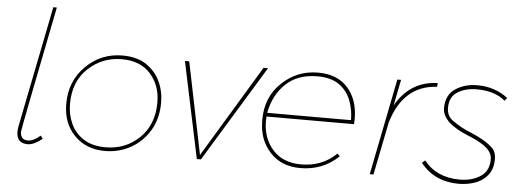

<svg xmlns="http://www.w3.org/2000/svg" viewBox="-49 -879 2787 1027"><g transform="rotate(5 1344.0 -366.0)"><path d="M126 0Q66 0 66 -62Q66 -74 69 -91L199 -742H218Q85 -77 85 -64Q85 -20 126 -20Q155 -20 192 -52L204 -36Q159 0 126 0Z M540 0Q440 0 376.5 -64.5Q313 -129 313 -234Q313 -356 394.5 -436.5Q476 -517 591 -517Q666.5 -517 716.5 -485Q768 -451 793 -398.2Q818 -345.5 818 -284Q818 -198 780 -134.2Q742 -70.5 678.8 -35.2Q615.5 0 540 0ZM542 -20Q650 -20 724 -92Q798 -164 798 -283Q798 -374 743.5 -435.5Q689 -497 589 -497Q485 -497 409 -426.5Q333 -356 333 -235Q333 -177.5 355.5 -128.5Q378 -79.5 424.5 -49.8Q471 -20 542 -20Z M1056.5 0H1034.5L925.5 -517H948.5L1049.5 -23L1347.5 -517H1371.5Z M1590 0Q1487 0 1426 -67Q1395.5 -100.5 1380.2 -142.2Q1365 -184 1365 -239Q1365 -363 1447.5 -440Q1528 -517 1641 -517Q1745 -517 1801 -453.5Q1857 -390 1857 -289L1856 -259H1386L1385 -235Q1385 -142 1440 -81Q1495 -20 1592 -20Q1706 -20 1782 -95L1795 -81Q1710 0 1590 0ZM1838 -279Q1838 -335.5 1818.8 -385.2Q1799.5 -435 1755 -467Q1711 -497 1639 -497Q1534 -497 1470 -436.5Q1406 -376 1388 -279Z M1983 0H1963L2066 -517H2086L2058 -377Q2135 -513 2283 -517L2281 -497Q2100 -487 2040 -284Z M2443 10Q2310 10 2236 -85L2252 -99Q2320 -13 2445 -13Q2509 -13 2555 -42.5Q2601 -72 2601 -135Q2601 -168 2572 -194.5Q2543 -221 2473 -250Q2328 -307 2328 -387Q2328 -457 2377.5 -490.5Q2427 -524 2496 -524Q2589 -524 2660 -470L2647 -454Q2592 -502 2493 -502Q2435 -502 2392 -476Q2349 -450 2349 -390Q2349 -345 2385 -321Q2430 -289 2481 -269Q2518 -254 2550 -235.5Q2582 -217 2602.5 -196.5Q2623 -176 2623 -139Q2623 -89.5 2599.8 -56.8Q2576.5 -24 2536 -7.5Q2495.5 9 2443 10Z"/></g></svg>

Font: Argentum Sans Thin
Style: Italic
Weight: 100
Italic angle: -11°
Designer: Julieta Ulanovsky (font), Cristiano Sobral (main changes and remaster)
Foundry: Julieta Ulanovsky (font), Cristiano Sobral (main changes and remaster)
Version: Version 2.007;June 15, 2022;FontCreator 14.0.0.2814 64-bit; 